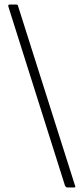

<svg xmlns="http://www.w3.org/2000/svg" viewBox="-20 -762 368 842"><path d="M276 60Q272 60 269.5 58Q267 56 265 52L17 -732Q14 -742 22 -742H51Q58 -742 59 -736L310 55Q312 60 305 60H276Z"/></svg>

Font: Libre Franklin Thin
Style: Regular
Weight: 100
Designer: Pablo Impallari, Rodrigo Fuenzalida, Nhung Nguyen
Foundry: Impallari Type
Version: Version 3.000